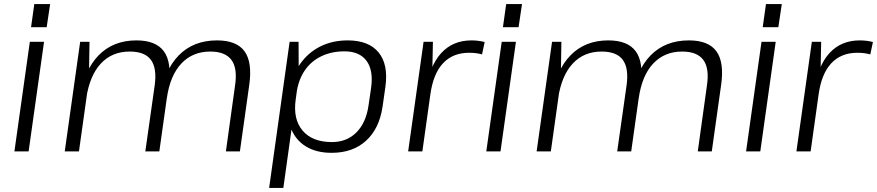

<svg xmlns="http://www.w3.org/2000/svg" viewBox="-20 -746 4321 946"><path d="M197 -540 121 0H51L127 -540ZM227 -726 210 -612H133L149 -726Z M1138 -324Q1151 -409 1120.5 -450.5Q1090 -492 1016 -492Q929 -492 873.5 -433Q818 -374 802 -262L760 -199L769 -260Q788 -399 860.5 -473Q933 -547 1049 -547Q1146 -547 1185 -493Q1224 -439 1208 -327L1162 0H1093ZM375 -540H421L418 -349L369 0H299ZM742 -324Q754 -409 724 -450.5Q694 -492 619 -492Q532 -492 477 -433Q422 -374 405 -262L363 -199L373 -260Q394 -400 466 -473.5Q538 -547 652 -547Q748 -547 787.5 -493Q827 -439 811 -327L765 0H696Z M1614 7Q1539 7 1488 -24Q1437 -55 1414 -112.5Q1391 -170 1402 -248L1409 -297Q1420 -375 1458.5 -430.5Q1497 -486 1557 -516.5Q1617 -547 1693 -547Q1797 -547 1845.5 -487.5Q1894 -428 1879 -319L1865 -221Q1849 -112 1783.5 -52.5Q1718 7 1614 7ZM1407 -540H1451L1452 -364L1376 180H1306ZM1615 -46Q1689 -46 1736.5 -94Q1784 -142 1796 -228L1808 -310Q1821 -398 1786.5 -445.5Q1752 -493 1677 -493Q1613 -493 1562.5 -468.5Q1512 -444 1481 -398Q1450 -352 1441 -287L1437 -256Q1423 -159 1471 -102.5Q1519 -46 1615 -46Z M2067 -540H2113L2109 -342L2061 0H1991ZM2079 -299Q2096 -421 2153.5 -484Q2211 -547 2303 -547Q2320 -547 2336 -545Q2352 -543 2368 -539L2355 -478Q2327 -486 2291 -486Q2211 -486 2162.5 -434Q2114 -382 2100 -278Z M2522 -540 2446 0H2376L2452 -540ZM2552 -726 2535 -612H2458L2474 -726Z M3463 -324Q3476 -409 3445.5 -450.5Q3415 -492 3341 -492Q3254 -492 3198.5 -433Q3143 -374 3127 -262L3085 -199L3094 -260Q3113 -399 3185.5 -473Q3258 -547 3374 -547Q3471 -547 3510 -493Q3549 -439 3533 -327L3487 0H3418ZM2700 -540H2746L2743 -349L2694 0H2624ZM3067 -324Q3079 -409 3049 -450.5Q3019 -492 2944 -492Q2857 -492 2802 -433Q2747 -374 2730 -262L2688 -199L2698 -260Q2719 -400 2791 -473.5Q2863 -547 2977 -547Q3073 -547 3112.5 -493Q3152 -439 3136 -327L3090 0H3021Z M3802 -540 3726 0H3656L3732 -540ZM3832 -726 3815 -612H3738L3754 -726Z M3980 -540H4026L4022 -342L3974 0H3904ZM3992 -299Q4009 -421 4066.5 -484Q4124 -547 4216 -547Q4233 -547 4249 -545Q4265 -543 4281 -539L4268 -478Q4240 -486 4204 -486Q4124 -486 4075.5 -434Q4027 -382 4013 -278Z"/></svg>

Font: Pathway Extreme 28pt Light
Style: Italic
Weight: 300
Italic angle: -8°
Designer: Eduardo Rodriguez Tunni
Foundry: Eduardo Rodriguez Tunni
Version: Version 1.001;gftools[0.9.26]